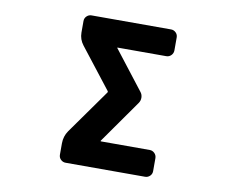

<svg xmlns="http://www.w3.org/2000/svg" viewBox="-79 -860 1159 945"><g transform="rotate(10 500.0 -388.0)"><path d="M304.7 -19.5Q291 -19.5 280.8 -29.3Q270.5 -39.1 270.5 -53.7V-110.4Q270.5 -145.5 290 -173.8L448.2 -396.5Q450.2 -400.4 447.3 -403.3L292 -602.5Q270.5 -629.9 270.5 -664.1V-721.7Q270.5 -736.3 280.8 -746.1Q291 -755.9 304.7 -755.9H702.1Q715.8 -755.9 726.1 -746.1Q736.3 -736.3 736.3 -721.7V-657.2Q736.3 -642.6 726.1 -632.3Q715.8 -622.1 702.1 -622.1H459Q455.1 -622.1 458 -619.1L606.4 -427.7Q616.2 -416 616.7 -400.4Q617.2 -384.8 608.4 -372.1L457 -157.2Q454.1 -153.3 459 -153.3H702.1Q715.8 -153.3 726.1 -143.1Q736.3 -132.8 736.3 -118.2V-53.7Q736.3 -39.1 726.1 -29.3Q715.8 -19.5 702.1 -19.5Z"/></g></svg>

Font: Rounded-L Mgen+ 1m bold
Style: Bold
Weight: 700
Designer: [Source Han Sans]
Ryoko NISHIZUKA  (kana & ideographs); Paul D. Hunt (Latin, Greek & Cyrillic); Wenlong ZHANG  (bopomofo
Version: Version 1.059.20150602